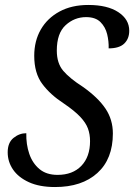

<svg xmlns="http://www.w3.org/2000/svg" viewBox="-20 -744 541 774"><path d="M202 10Q139 10 96.5 -9.5Q54 -29 32.5 -60.5Q11 -92 11 -130Q11 -169 34.5 -188Q58 -207 86 -207Q85 -162 98 -124Q111 -86 139 -62.5Q167 -39 212 -39Q273 -39 308 -75.5Q343 -112 343 -175Q343 -203 334.5 -226Q326 -249 303.5 -273Q281 -297 237 -327Q183 -362 150.5 -405.5Q118 -449 118 -519Q118 -579 144.5 -625Q171 -671 220 -697.5Q269 -724 336 -724Q413 -724 457 -695Q501 -666 501 -620Q501 -588 481 -568.5Q461 -549 418 -549Q419 -577 412 -606Q405 -635 385 -655Q365 -675 327 -675Q280 -675 244.5 -642.5Q209 -610 209 -540Q209 -489 235 -458.5Q261 -428 314 -394Q375 -351 405 -306.5Q435 -262 435 -206Q435 -103 372.5 -46.5Q310 10 202 10Z"/></svg>

Font: Noto Serif Condensed
Style: Italic
Weight: 400
Width: 3
Italic angle: -12°
Designer: Monotype Design Team
Foundry: Monotype Imaging Inc.
Version: Version 2.014; ttfautohint (v1.8.4.7-5d5b)